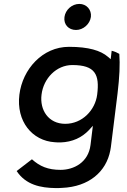

<svg xmlns="http://www.w3.org/2000/svg" viewBox="-20 -734 647 980"><path d="M309 -647C304 -609 330 -581 368 -581C405 -581 439 -611 444 -648C448 -684 422 -714 385 -714C347 -714 314 -684 309 -647ZM476 -251C466 -172 400 -102 313 -102C227 -102 182 -173 192 -251C202 -334 268 -402 349 -402C466 -402 489 -354 476 -251ZM332 -495C197 -495 95 -381 79 -251C62 -115 144 -15 260 -8C270 -7 279 -7 289 -7C350 -9 398 -32 434 -70L454 -92L442 6C431 95 357 133 289 133C225 133 183 115 143 79L65 139C112 210 188 225 264 226C275 226 286 226 296 225H297C434 219 522 143 543 34C545 22 547 12 548 0L580 -257C590 -340 593 -406 589 -459C579 -465 566 -471 550 -475L545 -432L531 -444C494 -476 432 -495 332 -495Z"/></svg>

Font: Bluebird
Style: LiObl
Weight: 300
Designer: Jasper
Foundry: Cannot Into Space Fonts
Version: Version 0.98